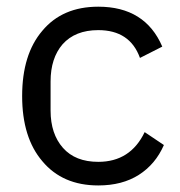

<svg xmlns="http://www.w3.org/2000/svg" viewBox="-20 -548 543 580"><path d="M276.9 12.2Q349.1 12.2 399.4 -19.8Q449.7 -51.8 475.1 -109.9L417 -148.9Q374 -59.1 276.9 -59.1Q207.5 -59.1 170.2 -101.3Q132.8 -143.6 132.8 -213.9V-301.8Q132.8 -372.1 168.9 -414.1Q207 -457 276.9 -457Q372.6 -457 402.8 -373L470.2 -407.2Q418.5 -527.8 276.9 -527.8Q168.5 -527.8 107.9 -455.1Q46.9 -383.8 46.9 -257.8Q46.9 -132.3 107.9 -61Q168.9 12.2 276.9 12.2Z"/></svg>

Font: Plexus Sans
Style: Regular
Weight: 400
Version: Version 2.001;PS 002.001;hotconv 1.0.70;makeotf.lib2.5.58329